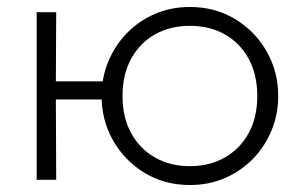

<svg xmlns="http://www.w3.org/2000/svg" viewBox="-20 -515 857 550"><path d="M85 0V-480H141L140 -282H312V-230H140L141 0ZM524 15Q451.5 15 394.2 -19.8Q337 -54.5 304 -112.5Q271 -170.5 271 -240Q271 -292 290 -338.2Q309 -384.5 343.2 -419.8Q377.5 -455 423.5 -475Q469.5 -495 524 -495Q596.5 -495 653.8 -460.2Q711 -425.5 744 -367.5Q777 -309.5 777 -240Q777 -188 758 -141.8Q739 -95.5 704.8 -60.2Q670.5 -25 624.5 -5Q578.5 15 524 15ZM524 -39Q580.5 -39 624 -63.8Q667.5 -88.5 692.2 -133.5Q717 -178.5 717 -240Q717 -301.5 692.2 -346.8Q667.5 -392 624 -416.5Q580.5 -441 524 -441Q467.5 -441 424 -416.5Q380.5 -392 355.8 -346.8Q331 -301.5 331 -240Q331 -178.5 355.8 -133.5Q380.5 -88.5 424 -63.8Q467.5 -39 524 -39Z"/></svg>

Font: Geologica Roman Thin
Style: Regular
Weight: 250
Designer: Sindre Bremnes, Frode Helland
Foundry: Monokrom Skriftforlag AS
Version: Version 1.010;gftools[0.9.28]